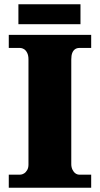

<svg xmlns="http://www.w3.org/2000/svg" viewBox="-20 -877 466 897"><path d="M21 0V-61H74Q83 -61 92 -66.5Q101 -72 107 -82.5Q113 -93 113 -108V-600Q113 -618 107 -630Q101 -642 92 -647.5Q83 -653 74 -653H21V-714H406V-653H351Q339 -653 330.5 -647Q322 -641 317.5 -629.5Q313 -618 313 -599V-110Q313 -96 318.5 -84.5Q324 -73 332.5 -67Q341 -61 351 -61H406V0ZM66 -764V-857H356V-764Z"/></svg>

Font: Noto Serif Bengali Black
Style: Regular
Weight: 900
Version: Version 2.003